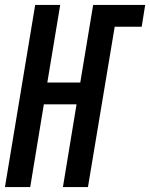

<svg xmlns="http://www.w3.org/2000/svg" viewBox="-36 -755 606 775"><path d="M-16 0 106 -735H207L155 -422H288L340 -735H550L536 -647H427L319 0H218L273 -334H141L86 0Z"/></svg>

Font: Iosevka SS04 Semibold Oblique
Style: Regular
Weight: 600
Italic angle: -9°
Monospace: yes
Designer: Belleve Invis
Foundry: Belleve Invis
Version: Version 19.0.0; ttfautohint (v1.8.4)